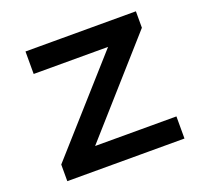

<svg xmlns="http://www.w3.org/2000/svg" viewBox="-121 -843 1054 987"><g transform="rotate(-20 406.0 -350.0)"><path d="M86 0V-91L551 -613L597 -577H112V-700H716V-610L252 -87L206 -121H727V0Z"/></g></svg>

Font: Lexend Mega Medium
Style: Regular
Weight: 500
Version: Version 1.007